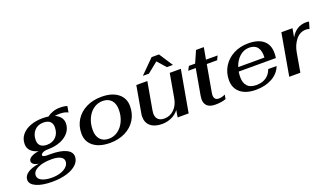

<svg xmlns="http://www.w3.org/2000/svg" viewBox="-93 -1319 3660 2111"><g transform="rotate(-20 1736.5 -263.5)"><path d="M572 -482Q535 -482 509 -477Q551 -459 573.5 -429.5Q596 -400 596 -360Q596 -303 560.5 -257Q525 -211 461.5 -185Q398 -159 317 -158Q272 -158 250 -145.5Q228 -133 228 -119Q228 -110 242 -104.5Q256 -99 277 -99H320Q436 -99 500.5 -68.5Q565 -38 565 18Q565 69 523.5 109Q482 149 408 171.5Q334 194 239 194Q119 194 51 163Q-17 132 -17 81Q-17 34 30 1.5Q77 -31 164 -44Q124 -50 105 -65Q86 -80 86 -99Q86 -128 121.5 -148Q157 -168 209 -174Q91 -205 91 -299Q91 -362 129 -407.5Q167 -453 231 -476.5Q295 -500 373 -500Q406 -500 441 -495Q471 -518 509.5 -531Q548 -544 590 -544Q646 -544 676 -532L663 -461Q646 -471 621 -476.5Q596 -482 572 -482ZM467 -362Q467 -406 440.5 -429Q414 -452 364 -452Q299 -452 259.5 -409.5Q220 -367 220 -297Q220 -254 246 -231Q272 -208 321 -208Q387 -208 427 -250Q467 -292 467 -362ZM87 68Q87 106 131 128Q175 150 250 150Q307 150 352.5 134.5Q398 119 424 92Q450 65 450 31Q450 -4 413 -23Q376 -42 312 -42Q210 -42 148.5 -12Q87 18 87 68Z M717 -194Q717 -283 760.5 -352.5Q804 -422 882 -461Q960 -500 1061 -500Q1182 -500 1252.5 -445.5Q1323 -391 1323 -296Q1323 -207 1280 -137.5Q1237 -68 1159 -29Q1081 10 981 10Q858 10 787.5 -44.5Q717 -99 717 -194ZM1194 -302Q1194 -373 1158 -412.5Q1122 -452 1056 -452Q998 -452 950 -417.5Q902 -383 874.5 -322.5Q847 -262 847 -188Q847 -117 883 -77.5Q919 -38 984 -38Q1043 -38 1091 -73Q1139 -108 1166.5 -168.5Q1194 -229 1194 -302Z M1408 -139Q1408 -160 1412 -179L1467 -490H1596L1539 -169Q1535 -143 1535 -132Q1535 -86 1560 -62Q1585 -38 1633 -38Q1699 -38 1747.5 -85.5Q1796 -133 1809 -212L1858 -490H1988L1901 0H1772L1786 -83Q1756 -40 1703 -15Q1650 10 1589 10Q1503 10 1455.5 -29.5Q1408 -69 1408 -139ZM1730 -721H1816L1921 -560H1850L1763 -659L1640 -560H1569Z M2087 -98Q2087 -109 2091 -137L2145 -442H2057L2082 -490H2155L2216 -628H2307L2282 -490H2418L2395 -442H2274L2218 -126Q2215 -111 2215 -99Q2215 -40 2270 -40Q2305 -40 2345 -59L2336 -9Q2285 10 2211 10Q2150 10 2118.5 -17.5Q2087 -45 2087 -98Z M2570 -179Q2570 -111 2604.5 -74.5Q2639 -38 2709 -38Q2777 -38 2823 -69Q2869 -100 2890 -159H2988Q2957 -78 2876.5 -34Q2796 10 2688 10Q2572 10 2507 -43.5Q2442 -97 2442 -191Q2442 -279 2485.5 -349.5Q2529 -420 2605.5 -460Q2682 -500 2778 -500Q2893 -500 2954 -449.5Q3015 -399 3015 -303Q3015 -270 3010 -244H2575Q2570 -209 2570 -179ZM2587 -292H2894Q2899 -370 2868 -411Q2837 -452 2773 -452Q2709 -452 2660 -408.5Q2611 -365 2587 -292Z M3164 -490H3294L3276 -388Q3305 -441 3350.5 -470.5Q3396 -500 3457 -500Q3476 -500 3490 -496L3467 -417Q3452 -425 3427 -425Q3355 -425 3308 -365.5Q3261 -306 3247 -224L3208 0H3078Z"/></g></svg>

Font: Fahkwang SemiBold
Style: Italic
Weight: 600
Italic angle: -10°
Version: Version 1.000; ttfautohint (v1.6)